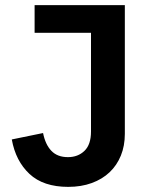

<svg xmlns="http://www.w3.org/2000/svg" viewBox="-20 -718 585 749"><path d="M467 -698V-196Q467 -149 451.5 -111Q436 -73 407.5 -46Q379 -19 338 -4Q297 11 246 11Q149 11 95 -39.5Q41 -90 26 -174L148 -199Q157 -154 180.5 -129.5Q204 -105 245 -105Q284 -105 309.5 -129.5Q335 -154 335 -205V-590H115V-698Z"/></svg>

Font: IBM Plex Arabic SemiBold
Style: Regular
Weight: 600
Designer: Mike Abbink, Paul van der Laan, Pieter van Rosmalen, Wael Morcos, Khajak Apelian
Foundry: Bold Monday
Version: Version 1.0